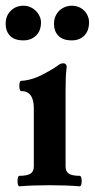

<svg xmlns="http://www.w3.org/2000/svg" viewBox="-40 -655 335 679"><path d="M249 -14.6Q249 -7.3 247.1 -1.7Q245.1 3.9 242.2 3.9Q194.8 0 135.3 0Q75.7 0 28.3 3.9Q25.4 3.9 23.7 -1.5Q22 -6.8 22 -14.6Q22 -22.5 23.7 -27.8Q25.4 -33.2 28.3 -33.2Q54.7 -33.2 67.1 -40.5Q79.6 -47.9 79.6 -65.9V-272Q79.6 -333 34.7 -333Q31.7 -333 30 -338.4Q28.3 -343.8 28.3 -351.1Q28.3 -358.9 30 -364Q31.7 -369.1 34.7 -369.1Q44.9 -369.1 61.5 -372.8Q78.1 -376.5 93.8 -383.3Q109.9 -390.1 132.8 -403.3Q155.8 -416.5 163.1 -422.4Q169.4 -427.2 173.8 -429.2Q178.2 -431.2 183.6 -431.2Q189.5 -431.2 192.6 -427.7Q195.8 -424.3 195.8 -418Q193.4 -397.9 192.6 -379.2Q191.9 -360.4 191.9 -333V-65.9Q191.9 -47.9 203.9 -40.5Q215.8 -33.2 242.2 -33.2Q245.1 -33.2 247.1 -27.6Q249 -22 249 -14.6ZM-20 -570.8Q-20 -599.1 -2 -616.9Q16.1 -634.8 43 -634.8Q60.5 -634.8 74.7 -626Q88.9 -617.2 96.9 -603.5Q105 -589.8 105 -576.2Q105 -545.9 87.4 -529.1Q69.8 -512.2 43 -512.2Q11.2 -512.2 -4.4 -528.3Q-20 -544.4 -20 -570.8ZM150.9 -570.8Q150.9 -589.4 159.4 -604Q168 -618.7 182.4 -626.7Q196.8 -634.8 213.9 -634.8Q231.9 -634.8 245.8 -626.5Q259.8 -618.2 267.3 -604.7Q274.9 -591.3 274.9 -576.2Q274.9 -545.9 258.1 -529.1Q241.2 -512.2 213.9 -512.2Q182.6 -512.2 166.7 -528.3Q150.9 -544.4 150.9 -570.8Z"/></svg>

Font: JuniusX
Style: Bold
Weight: 700
Designer: Peter S. Baker
Foundry: Briery Creek Software
Version: Version 1.004